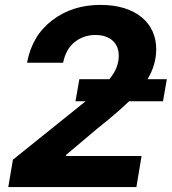

<svg xmlns="http://www.w3.org/2000/svg" viewBox="-20 -757 695 777"><path d="M532 0H13.5L32.3 -110.8L326.7 -347.3H285.5L301.1 -436.4H422.6Q460.6 -481.9 460.6 -531.2Q460.6 -550.4 454.4 -565.9Q448.2 -581.3 436.1 -592.3Q424 -603.3 406.2 -609.4Q388.5 -615.4 365.8 -615.4Q318.9 -615.4 282.3 -587Q246.8 -558.9 235.4 -503.2H89.5Q109.4 -612.2 190.7 -674.4Q272 -737.2 386.7 -737.2Q441.1 -737.2 483.1 -723.9Q525.2 -710.6 554 -686.6Q582.7 -662.6 597.5 -629.8Q612.2 -596.9 612.2 -558.2Q612.2 -495 577.1 -436.4H655.2L639.6 -347.3H502.5Q478 -323.5 445.3 -295.5Q412.6 -267.4 371.4 -234.7L248.2 -130.7L247.2 -125.7H552.9Z"/></svg>

Font: Linik Sans
Style: Bold Italic
Weight: 700
Italic angle: 9°
Designer: Fonts by Rasmus Andersson / Changes by Cristiano Sobral with parts from Marc Monis
Foundry: rsms
Version: Version 3.020; ttfautohint (v1.6)